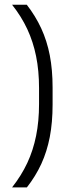

<svg xmlns="http://www.w3.org/2000/svg" viewBox="-20 -696 324 836"><path d="M150 -312.5Q150 -388 137.2 -451Q124.5 -514 98.8 -569.2Q73 -624.5 32.5 -675.5H96.5Q134.5 -626.5 159.5 -572.5Q184.5 -518.5 196.8 -455.2Q209 -392 209 -314.5V-241Q209 -163 196.8 -99.5Q184.5 -36 159.8 17.8Q135 71.5 97 120H32.5Q73 68.5 98.8 13.5Q124.5 -41.5 137.2 -104.8Q150 -168 150 -243Z"/></svg>

Font: Anek Gurmukhi Medium Light
Style: Regular
Weight: 300
Version: Version 1.003